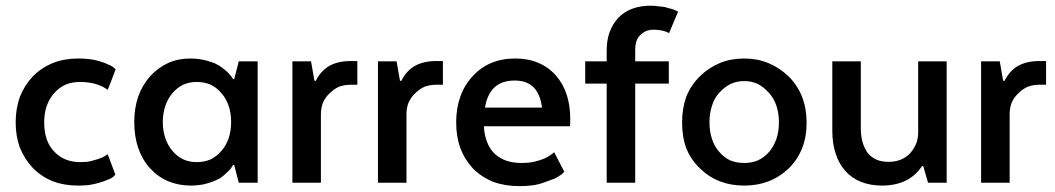

<svg xmlns="http://www.w3.org/2000/svg" viewBox="-20 -632 3649 664"><path d="M250 9.8Q269.5 9.8 288.1 7.8Q306.6 4.9 323.2 0Q339.8 -4.9 350.6 -9.8Q361.3 -13.7 366.2 -16.6Q370.1 -19.5 374 -22.5Q377 -25.4 378.9 -28.3Q370.1 -51.8 352.5 -98.6Q350.6 -97.7 341.8 -91.8Q335.9 -87.9 327.1 -85Q318.4 -81.1 305.7 -78.1Q293.9 -74.2 281.2 -72.3Q268.6 -71.3 256.8 -71.3Q230.5 -71.3 208 -80.1Q185.5 -88.9 168 -107.4Q150.4 -125 141.6 -150.4Q132.8 -175.8 132.8 -209Q132.8 -240.2 141.6 -265.6Q150.4 -291 168 -310.5Q185.5 -330.1 208 -339.8Q230.5 -348.6 256.8 -348.6Q285.2 -348.6 309.6 -341.8Q334 -335 352.5 -321.3Q362.3 -344.7 379.9 -392.6Q377 -395.5 368.2 -402.3Q361.3 -406.2 349.6 -411.1Q338.9 -416 322.3 -420.9Q305.7 -425.8 287.1 -427.7Q269.5 -429.7 250 -429.7Q202.1 -429.7 163.1 -414.1Q124 -398.4 93.8 -368.2Q64.5 -336.9 48.8 -296.9Q34.2 -256.8 34.2 -209Q34.2 -161.1 48.8 -121.1Q64.5 -82 93.8 -50.8Q124 -20.5 163.1 -4.9Q202.1 9.8 250 9.8Z M786.1 -358.4Q785.2 -360.4 781.2 -366.2Q779.3 -369.1 775.4 -373Q771.5 -377.9 766.6 -382.8Q759.8 -388.7 753.9 -393.6Q747.1 -398.4 739.3 -404.3Q730.5 -409.2 720.7 -414.1Q710 -418 696.3 -421.9Q682.6 -425.8 668 -427.7Q653.3 -429.7 637.7 -429.7Q595.7 -429.7 561.5 -414.1Q527.3 -398.4 499 -368.2Q471.7 -336.9 458 -297.9Q444.3 -257.8 444.3 -210Q444.3 -160.2 458 -120.1Q471.7 -80.1 499 -49.8Q527.3 -19.5 562.5 -4.9Q597.7 9.8 640.6 9.8Q655.3 9.8 668.9 7.8Q683.6 6.8 697.3 2Q710.9 -2 720.7 -5.9Q731.4 -10.7 739.3 -14.6Q747.1 -19.5 753.9 -25.4Q759.8 -31.2 766.6 -37.1Q772.5 -43 776.4 -46.9Q779.3 -50.8 781.2 -53.7Q782.2 -56.6 784.2 -58.6Q785.2 -60.5 786.1 -61.5Q787.1 -61.5 790 -61.5Q793.9 -46.9 805.7 0Q821.3 0 871.1 0Q871.1 -105.5 871.1 -419.9Q854.5 -419.9 805.7 -419.9Q801.8 -404.3 790 -358.4Q789.1 -358.4 786.1 -358.4ZM779.3 -210Q779.3 -178.7 770.5 -153.3Q761.7 -127.9 745.1 -109.4Q727.5 -89.8 707 -80.1Q685.5 -71.3 660.2 -71.3Q634.8 -71.3 613.3 -81.1Q592.8 -90.8 576.2 -110.4Q559.6 -129.9 551.8 -154.3Q543 -179.7 543 -210Q543 -240.2 551.8 -265.6Q559.6 -290 576.2 -309.6Q592.8 -329.1 613.3 -338.9Q634.8 -348.6 660.2 -348.6Q685.5 -348.6 707 -339.8Q728.5 -330.1 745.1 -310.5Q761.7 -292 770.5 -266.6Q779.3 -241.2 779.3 -210Z M1215.8 -420.9Q1210 -420.9 1192.4 -420.9Q1149.4 -420.9 1119.1 -404.3Q1088.9 -386.7 1072.3 -352.5Q1071.3 -352.5 1067.4 -352.5Q1064.5 -370.1 1055.7 -419.9Q1040 -419.9 991.2 -419.9Q991.2 -407.2 991.2 -367.2Q991.2 -275.4 991.2 0Q1016.6 0 1089.8 0Q1089.8 -58.6 1089.8 -236.3Q1089.8 -258.8 1096.7 -276.4Q1104.5 -294.9 1120.1 -309.6Q1134.8 -324.2 1152.3 -332Q1170.9 -338.9 1192.4 -338.9Q1200.2 -338.9 1215.8 -338.9Q1215.8 -359.4 1215.8 -420.9Z M1511.7 -420.9Q1505.9 -420.9 1488.3 -420.9Q1445.3 -420.9 1415 -404.3Q1384.8 -386.7 1368.2 -352.5Q1367.2 -352.5 1363.3 -352.5Q1360.4 -370.1 1351.6 -419.9Q1335.9 -419.9 1287.1 -419.9Q1287.1 -407.2 1287.1 -367.2Q1287.1 -275.4 1287.1 0Q1312.5 0 1385.7 0Q1385.7 -58.6 1385.7 -236.3Q1385.7 -258.8 1392.6 -276.4Q1400.4 -294.9 1416 -309.6Q1430.7 -324.2 1448.2 -332Q1466.8 -338.9 1488.3 -338.9Q1496.1 -338.9 1511.7 -338.9Q1511.7 -359.4 1511.7 -420.9Z M1896.5 -105.5Q1893.6 -102.5 1883.8 -95.7Q1877 -90.8 1867.2 -85.9Q1857.4 -81.1 1843.8 -77.1Q1829.1 -72.3 1814.5 -70.3Q1798.8 -68.4 1783.2 -68.4Q1754.9 -68.4 1731.4 -76.2Q1709 -84 1691.4 -99.6Q1673.8 -116.2 1665 -139.6Q1655.3 -163.1 1653.3 -195.3Q1752.9 -195.3 1951.2 -195.3Q1952.1 -201.2 1952.1 -220.7Q1952.1 -267.6 1939.5 -305.7Q1926.8 -343.8 1901.4 -372.1Q1876 -400.4 1840.8 -415Q1806.6 -429.7 1761.7 -429.7Q1715.8 -429.7 1678.7 -414.1Q1641.6 -398.4 1613.3 -367.2Q1585 -335.9 1571.3 -295.9Q1557.6 -256.8 1557.6 -209Q1557.6 -159.2 1572.3 -119.1Q1586.9 -80.1 1616.2 -48.8Q1646.5 -18.6 1686.5 -2.9Q1726.6 11.7 1777.3 11.7Q1800.8 11.7 1822.3 8.8Q1843.8 5.9 1864.3 -2Q1883.8 -8.8 1896.5 -13.7Q1909.2 -19.5 1915 -24.4Q1920.9 -27.3 1924.8 -31.2Q1928.7 -35.2 1931.6 -38.1Q1919.9 -60.5 1896.5 -105.5ZM1759.8 -353.5Q1801.8 -353.5 1825.2 -330.1Q1848.6 -306.6 1854.5 -259.8Q1789.1 -259.8 1657.2 -259.8Q1665 -306.6 1690.4 -330.1Q1715.8 -353.5 1759.8 -353.5Z M2293 -342.8Q2293 -362.3 2293 -419.9Q2264.6 -419.9 2176.8 -419.9Q2176.8 -430.7 2176.8 -460.9Q2176.8 -475.6 2180.7 -488.3Q2184.6 -501 2193.4 -509.8Q2202.1 -518.6 2213.9 -524.4Q2225.6 -529.3 2240.2 -529.3Q2255.9 -529.3 2269.5 -526.4Q2283.2 -523.4 2293.9 -517.6Q2304.7 -543 2325.2 -591.8Q2322.3 -592.8 2314.5 -596.7Q2309.6 -599.6 2300.8 -601.6Q2292 -603.5 2280.3 -607.4Q2268.6 -609.4 2255.9 -610.4Q2243.2 -612.3 2230.5 -612.3Q2194.3 -612.3 2166 -601.6Q2137.7 -590.8 2118.2 -570.3Q2098.6 -548.8 2087.9 -520.5Q2078.1 -492.2 2078.1 -456.1Q2078.1 -444.3 2078.1 -419.9Q2059.6 -419.9 2003.9 -419.9Q2003.9 -415 2003.9 -400.4Q2003.9 -385.7 2003.9 -342.8Q2022.5 -342.8 2078.1 -342.8Q2078.1 -256.8 2078.1 0Q2102.5 0 2176.8 0Q2176.8 -85.9 2176.8 -342.8Q2206.1 -342.8 2293 -342.8Z M2769.5 -208Q2769.5 -256.8 2753.9 -296.9Q2738.3 -336.9 2707 -368.2Q2674.8 -398.4 2636.7 -414.1Q2598.6 -429.7 2553.7 -429.7Q2507.8 -429.7 2469.7 -414.1Q2431.6 -398.4 2400.4 -368.2Q2369.1 -336.9 2353.5 -297.9Q2338.9 -257.8 2338.9 -208Q2338.9 -158.2 2353.5 -119.1Q2369.1 -80.1 2400.4 -49.8Q2431.6 -19.5 2469.7 -4.9Q2507.8 9.8 2553.7 9.8Q2599.6 9.8 2637.7 -4.9Q2675.8 -19.5 2708 -49.8Q2738.3 -80.1 2753.9 -119.1Q2769.5 -158.2 2769.5 -208ZM2553.7 -68.4Q2527.3 -68.4 2505.9 -77.1Q2484.4 -86.9 2467.8 -106.4Q2450.2 -126 2442.4 -151.4Q2433.6 -176.8 2433.6 -209Q2433.6 -240.2 2442.4 -266.6Q2450.2 -293 2467.8 -311.5Q2485.4 -331.1 2506.8 -341.8Q2528.3 -351.6 2553.7 -351.6Q2579.1 -351.6 2600.6 -341.8Q2621.1 -331.1 2638.7 -311.5Q2656.2 -293 2665 -266.6Q2673.8 -240.2 2673.8 -209Q2673.8 -176.8 2665 -151.4Q2656.2 -126 2639.6 -106.4Q2622.1 -86.9 2600.6 -77.1Q2579.1 -68.4 2553.7 -68.4Z M3155.3 -173.8Q3155.3 -155.3 3149.4 -137.7Q3142.6 -120.1 3128.9 -103.5Q3115.2 -87.9 3095.7 -80.1Q3077.1 -72.3 3052.7 -72.3Q3028.3 -72.3 3010.7 -80.1Q2993.2 -87.9 2980.5 -103.5Q2968.8 -120.1 2962.9 -140.6Q2957 -162.1 2957 -188.5Q2957 -265.6 2957 -419.9Q2932.6 -419.9 2858.4 -419.9Q2858.4 -359.4 2858.4 -178.7Q2858.4 -135.7 2870.1 -100.6Q2880.9 -66.4 2903.3 -41Q2925.8 -15.6 2958 -2.9Q2990.2 9.8 3030.3 9.8Q3076.2 9.8 3111.3 -6.8Q3145.5 -23.4 3168.9 -57.6Q3169.9 -57.6 3172.9 -57.6Q3176.8 -43.9 3189.5 0Q3206.1 0 3253.9 0Q3253.9 -105.5 3253.9 -419.9Q3229.5 -419.9 3155.3 -419.9Q3155.3 -358.4 3155.3 -173.8Z M3597.7 -420.9Q3591.8 -420.9 3574.2 -420.9Q3531.2 -420.9 3501 -404.3Q3470.7 -386.7 3454.1 -352.5Q3453.1 -352.5 3449.2 -352.5Q3446.3 -370.1 3437.5 -419.9Q3421.9 -419.9 3373 -419.9Q3373 -407.2 3373 -367.2Q3373 -275.4 3373 0Q3398.4 0 3471.7 0Q3471.7 -58.6 3471.7 -236.3Q3471.7 -258.8 3478.5 -276.4Q3486.3 -294.9 3502 -309.6Q3516.6 -324.2 3534.2 -332Q3552.7 -338.9 3574.2 -338.9Q3582 -338.9 3597.7 -338.9Q3597.7 -359.4 3597.7 -420.9Z"/></svg>

Font: TextaAlt
Style: Bold
Weight: 400
Designer: Daniel Hernandez & Miguel Hernandez
Version: Version 1.005;com.myfonts.easy.latinotype.texta.alt-bold.wfk